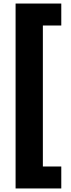

<svg xmlns="http://www.w3.org/2000/svg" viewBox="-20 -871 401 1084"><path d="M68 193V-851H326V-727H222V69H326V193Z"/></svg>

Font: Noto Sans Tamil UI SemiCondensed Black
Style: Regular
Weight: 900
Width: 4
Designer: Jelle Bosma - Monotype Design Team
Foundry: Monotype Imaging Inc.
Version: Version 2.004; ttfautohint (v1.8.4.7-5d5b)